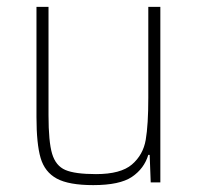

<svg xmlns="http://www.w3.org/2000/svg" viewBox="-20 -530 573 558"><path d="M86 -190V-510H121V-195Q121 -118 131.5 -83Q142 -48 170 -36Q198 -24 259 -24Q331 -24 363.5 -52Q396 -80 403.5 -123.5Q411 -167 411 -246V-510H446V0H418L415 -80H411Q399 -40 363.5 -16Q328 8 251 8Q180 8 145 -11Q110 -30 98 -71Q86 -112 86 -190Z"/></svg>

Font: Saira Semi Condensed Thin
Style: Regular
Weight: 100
Width: 4
Designer: Hector Gatti with collaboration of the Omnibus-Type team
Foundry: Omnibus-Type
Version: Version 1.001; ttfautohint (v1.8)